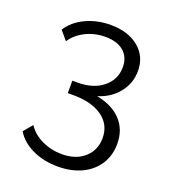

<svg xmlns="http://www.w3.org/2000/svg" viewBox="-132 -807 810 914"><g transform="rotate(20 272.5 -350.0)"><path d="M51 -91 89 -136Q114 -97 161.5 -74.5Q209 -52 263 -52Q334 -52 377 -90.5Q420 -129 420 -190Q420 -258 366 -296.5Q312 -335 219 -335H191V-398H218Q298 -398 346.5 -438Q395 -478 395 -540Q395 -591 361.5 -619.5Q328 -648 269 -648Q215 -648 169.5 -625.5Q124 -603 98 -564L60 -609Q90 -656 147 -683Q204 -710 273 -710Q362 -710 415.5 -665.5Q469 -621 469 -548Q469 -486 430.5 -437.5Q392 -389 327 -369Q407 -354 451 -307Q495 -260 495 -188Q495 -130 466.5 -85Q438 -40 386 -15Q334 10 265 10Q193 10 136 -17Q79 -44 51 -91Z"/></g></svg>

Font: Sarabun Light
Style: Regular
Weight: 300
Designer: Suppakit Chalermlarp | Katatrad Co.,Ltd.
Foundry: Cadson Demak Co.,Ltd.
Version: Version 1.000; ttfautohint (v1.6)